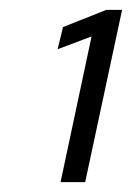

<svg xmlns="http://www.w3.org/2000/svg" viewBox="-20 -720 268 390"><path d="M103 -350 166 -646 97 -620 108 -665 196 -700H228L153 -350Z"/></svg>

Font: Red Hat Display
Style: Italic
Weight: 300
Italic angle: -12°
Designer: Pentagram, MCKL
Foundry: Pentagram, MCKL
Version: Version 1.023